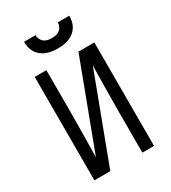

<svg xmlns="http://www.w3.org/2000/svg" viewBox="-226 -1068 1052 1182"><g transform="rotate(-30 300.0 -477.5)"><path d="M88 0V-735H171V-441Q171 -360 169.5 -279.5Q168 -199 167 -118L399 -735H512V0H429V-294Q429 -375 430.5 -455.5Q432 -536 433 -617L201 0ZM300 -815Q280 -815 259.5 -818Q239 -821 220.5 -828Q202 -835 185.5 -848Q169 -861 158.5 -878Q148 -895 143.5 -915Q139 -935 139 -955H221Q221 -940 227 -926.5Q233 -913 244.5 -904Q256 -895 270.5 -892Q285 -889 300 -889Q315 -889 329.5 -892Q344 -895 355.5 -904Q367 -913 373 -926.5Q379 -940 379 -955H461Q461 -935 456.5 -915Q452 -895 441.5 -878Q431 -861 414.5 -848Q398 -835 379.5 -828Q361 -821 340.5 -818Q320 -815 300 -815Z"/></g></svg>

Font: Zed Sans Extended
Style: Regular
Weight: 400
Width: 7
Designer: Belleve Invis
Foundry: Belleve Invis
Version: Version 1.0.0; ttfautohint (v1.8.4)